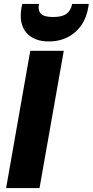

<svg xmlns="http://www.w3.org/2000/svg" viewBox="-20 -962 474 982"><path d="M11.2 0 134.8 -702.1H306.2L182.1 0ZM431.2 -922.9Q416.5 -840.8 361.8 -795.4Q307.1 -750 230 -750Q153.3 -750 114.5 -795.4Q75.7 -840.8 89.8 -922.9L94.2 -941.9H179.2Q172.9 -908.7 189.2 -891.8Q205.6 -875 252 -875Q298.3 -875 320.6 -891.8Q342.8 -908.7 349.1 -941.9H434.1Z"/></svg>

Font: Poppins
Style: Bold Italic
Weight: 700
Italic angle: -10°
Designer: Ninad Kale (Devanagari), Jonny Pinhorn (Latin)
Foundry: Indian Type Foundry
Version: Version 3.200;PS 1.000;hotconv 16.6.54;makeotf.lib2.5.65590